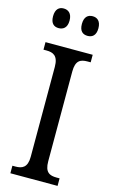

<svg xmlns="http://www.w3.org/2000/svg" viewBox="-137 -960 592 1010"><g transform="rotate(15 159.0 -455.0)"><path d="M236 -803C260 -803 281 -816 281 -856C281 -896 260 -910 236 -910C211 -910 191 -896 191 -856C191 -816 211 -803 236 -803ZM78 -803C102 -803 124 -816 124 -856C124 -896 102 -910 78 -910C54 -910 34 -896 34 -856C34 -816 54 -803 78 -803ZM31 0H288V-41H271C234 -41 207 -52 207 -112V-601C207 -662 233 -673 271 -673H288V-714H31V-673H48C83 -673 112 -662 112 -601V-111C112 -52 83 -41 48 -41H31Z"/></g></svg>

Font: Noto Serif Khmer Condensed
Style: Regular
Weight: 400
Width: 3
Designer: Danh Hong and the Monotype Design Team
Foundry: Monotype Imaging Inc.
Version: Version 2.004